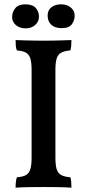

<svg xmlns="http://www.w3.org/2000/svg" viewBox="-20 -864 402 887"><path d="M126 -540Q126 -576 120 -594.5Q114 -613 99.5 -621Q85 -629 58 -631Q54 -640 53 -652.5Q52 -665 52 -679Q71 -678 92.5 -677.5Q114 -677 137.5 -676.5Q161 -676 182 -676Q204 -676 226 -676.5Q248 -677 269 -677.5Q290 -678 310 -679Q310 -665 309 -652.5Q308 -640 305 -631Q279 -629 263.5 -621Q248 -613 242 -594.5Q236 -576 236 -540V-136Q236 -101 242 -82Q248 -63 263.5 -55Q279 -47 305 -45Q308 -37 309 -24.5Q310 -12 310 3Q282 1 249 0.5Q216 0 184 0Q151 0 115 0.5Q79 1 52 3Q52 -12 53.5 -24.5Q55 -37 58 -45Q85 -47 99.5 -55Q114 -63 120 -82Q126 -101 126 -136ZM99 -733Q71 -733 53.5 -748Q36 -763 36 -785Q36 -808 50.5 -826Q65 -844 97 -844Q130 -844 145 -827.5Q160 -811 160 -787Q160 -764 142.5 -748.5Q125 -733 99 -733ZM265 -734Q233 -734 216.5 -750Q200 -766 200 -792Q200 -817 217.5 -830.5Q235 -844 262 -844Q290 -844 307.5 -829Q325 -814 325 -792Q325 -770 312 -752Q299 -734 265 -734Z"/></svg>

Font: Vollkorn Medium
Style: Regular
Weight: 500
Designer: Friedrich Althausen
Foundry: Friedrich Althausen
Version: Version 5.000